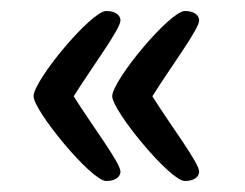

<svg xmlns="http://www.w3.org/2000/svg" viewBox="-20 -553 446 349"><path d="M199 -516C199 -522 194 -533 173 -533C146 -533 41 -407 41 -378C41 -352 146 -224 173 -224C194 -224 199 -235 199 -241C199 -257 147 -325 114 -378C147 -431 199 -500 199 -516ZM342 -516C342 -522 337 -533 316 -533C289 -533 184 -407 184 -378C184 -352 289 -224 316 -224C337 -224 342 -235 342 -241C342 -257 290 -325 257 -378C290 -431 342 -500 342 -516Z"/></svg>

Font: Life Savers
Style: Bold
Weight: 700
Designer: Pablo Impallari, Rodrigo Fuenzalida, Brenda Gallo
Foundry: Pablo Impallari, Rodrigo Fuenzalida, Brenda Gallo
Version: Version 3.000